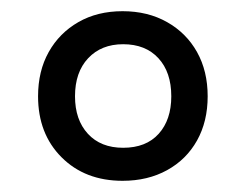

<svg xmlns="http://www.w3.org/2000/svg" viewBox="-20 -746 440 343"><path d="M199 -423Q132 -423 90 -465Q48 -507 48 -574Q48 -619 67 -653Q86 -687 120 -706.5Q154 -726 199 -726Q244 -726 278.5 -706.5Q313 -687 332 -653Q351 -619 351 -574Q351 -529 332 -495Q313 -461 278.5 -442Q244 -423 199 -423ZM200 -482Q241 -482 263.5 -507Q286 -532 286 -574Q286 -617 263 -642Q240 -667 200 -667Q161 -667 137.5 -642Q114 -617 114 -574Q114 -532 137 -507Q160 -482 200 -482Z"/></svg>

Font: Noto Serif Khmer
Style: Regular
Weight: 400
Designer: Danh Hong and the Monotype Design Team
Foundry: Monotype Imaging Inc.
Version: Version 2.003